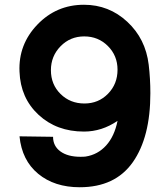

<svg xmlns="http://www.w3.org/2000/svg" viewBox="-20 -783 681 807"><path d="M315 4Q209 4 140.5 -52.5Q72 -109 62 -210L203 -208Q203 -169 234 -146.5Q265 -124 318 -124Q333 -124 340 -125Q391 -133 426 -171.5Q461 -210 474 -275Q408 -230 333 -230Q218 -230 142 -300.5Q66 -371 62 -482Q57 -596 137 -679.5Q217 -763 333 -763Q438 -763 515 -691.5Q592 -620 605 -511Q612 -452 612 -391Q612 -206 538 -101Q464 4 315 4ZM335 -348Q394 -348 434 -389Q474 -430 474 -490Q474 -549 433.5 -589.5Q393 -630 334 -630Q275 -630 234.5 -588.5Q194 -547 194 -488Q194 -428 234.5 -388Q275 -348 335 -348Z"/></svg>

Font: Oakes Grotesk Bold
Style: Italic
Weight: 700
Italic angle: -8°
Designer: Samuel Oakes
Foundry: Samuel Oakes
Version: Version 1.000;PS 001.000;hotconv 1.0.88;makeotf.lib2.5.64775